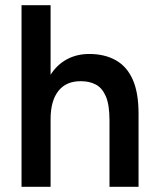

<svg xmlns="http://www.w3.org/2000/svg" viewBox="-20 -720 605 740"><path d="M63 0V-700H175V-432Q200 -471 238 -491.5Q276 -512 324 -512Q383 -512 426 -488Q469 -464 491.5 -413.5Q514 -363 514 -282V0H402V-256Q402 -316 388 -348.5Q374 -381 349.5 -394Q325 -407 293 -407Q236 -408 205.5 -370Q175 -332 175 -261V0Z"/></svg>

Font: Figtree Light SemiBold
Style: Regular
Weight: 600
Version: Version 2.002